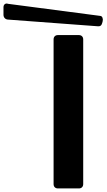

<svg xmlns="http://www.w3.org/2000/svg" viewBox="-270 -1056 597 1076"><path d="M-250.5 -1015.1Q-250.5 -1026.4 -243.7 -1032.2Q-236.8 -1038.1 -226.6 -1035.2Q-225.6 -1034.7 -225.6 -1034.7L292.5 -966.8Q300.8 -965.8 304.4 -956.3Q308.1 -946.8 305.2 -936L302.7 -926.8Q299.8 -916 293.7 -911.9Q287.6 -907.7 279.3 -908.7L-226.1 -946.3Q-237.3 -947.3 -243.9 -954.8Q-250.5 -962.4 -250.5 -973.1ZM54.7 0Q43.5 0 36.9 -6.6Q30.3 -13.2 30.3 -24.4V-835Q30.3 -846.2 36.9 -852.8Q43.5 -859.4 54.7 -859.4H171.9Q183.1 -859.4 189.7 -852.8Q196.3 -846.2 196.3 -835V-24.4Q196.3 -13.2 189.7 -6.6Q183.1 0 171.9 0Z"/></svg>

Font: Fz Anton Round
Style: Regular
Weight: 400
Designer: Vernon Adams
Foundry: Vernon Adams
Version: Version 2.0 Mod + VH boi FontZin